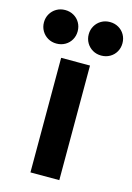

<svg xmlns="http://www.w3.org/2000/svg" viewBox="-154 -815 602 874"><g transform="rotate(15 147.0 -377.5)"><path d="M216 0H80V-540H216ZM173.5 -676Q173.5 -698 184 -716Q194.5 -734 212.5 -744.5Q230.5 -755 253 -755Q275.5 -755 293.8 -744.5Q312 -734 322.2 -716Q332.5 -698 332.5 -676Q332.5 -654 322.2 -636Q312 -618 293.8 -607.5Q275.5 -597 253 -597Q230.5 -597 212.5 -607.5Q194.5 -618 184 -636Q173.5 -654 173.5 -676ZM-37.5 -676Q-37.5 -698 -27 -716Q-16.5 -734 1.5 -744.5Q19.5 -755 42 -755Q64.5 -755 82.8 -744.5Q101 -734 111.2 -716Q121.5 -698 121.5 -676Q121.5 -654 111.2 -636Q101 -618 82.8 -607.5Q64.5 -597 42 -597Q19.5 -597 1.5 -607.5Q-16.5 -618 -27 -636Q-37.5 -654 -37.5 -676Z"/></g></svg>

Font: Hauora ExtraBold
Style: Regular
Weight: 800
Designer: Wayne Shih
Foundry: WCYS
Version: Version 1.001